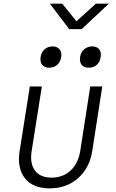

<svg xmlns="http://www.w3.org/2000/svg" viewBox="-20 -1025 640 1055"><path d="M253 10Q161 10 117 -45.5Q73 -101 88 -196L144 -550H210L154 -196Q143 -127 172 -88Q201 -49 263 -49Q326 -49 368 -88Q410 -127 421 -196L476 -550H542L487 -196Q472 -101 408.5 -45.5Q345 10 253 10ZM468 -653Q442 -653 429 -668.5Q416 -684 420 -711Q424 -738 442.5 -754Q461 -770 487 -770Q512 -770 525 -754Q538 -738 533 -711Q529 -684 511.5 -668.5Q494 -653 468 -653ZM251 -653Q225 -653 212 -668.5Q199 -684 203 -711Q207 -738 225 -754Q243 -770 269 -770Q294 -770 307.5 -754Q321 -738 316 -711Q312 -684 294 -668.5Q276 -653 251 -653ZM360 -865 254 -1005H322L400 -908L507 -1005H578L429 -865Z"/></svg>

Font: NKDuy Mono ExtraLight
Style: Italic
Weight: 200
Italic angle: -9°
Monospace: yes
Designer: NKDuy
Foundry: NKDuy
Version: Version 2.251; ttfautohint (v1.8.4.7-5d5b)